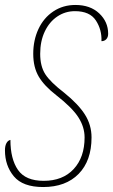

<svg xmlns="http://www.w3.org/2000/svg" viewBox="-31 -744 456 774"><path d="M-11 -138Q-11 -156 -5 -167Q1 -178 11 -180Q11 -103 41.5 -59Q72 -15 145 -15Q222 -15 266 -62.5Q310 -110 310 -190Q310 -232 285 -271Q260 -310 196 -360Q147 -398 125 -435.5Q103 -473 103 -527Q103 -582 124 -627Q145 -672 184 -698Q223 -724 273 -724Q333 -724 369 -690Q405 -656 405 -608Q405 -594 397.5 -586Q390 -578 378 -578Q380 -624 355.5 -661.5Q331 -699 271 -699Q232 -699 200 -677.5Q168 -656 149.5 -617Q131 -578 131 -527Q131 -477 151.5 -445Q172 -413 228 -370Q285 -324 311.5 -282Q338 -240 338 -190Q338 -96 286 -43Q234 10 143 10Q61 10 25 -33Q-11 -76 -11 -138Z"/></svg>

Font: Noto Serif CondThin
Style: Italic
Weight: 250
Width: 3
Italic angle: -12°
Designer: Monotype Design Team
Foundry: Monotype Imaging Inc.
Version: Version 1.001